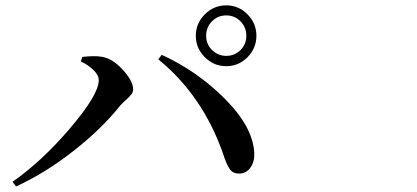

<svg xmlns="http://www.w3.org/2000/svg" viewBox="-20 -761 1540 709"><path d="M894 -549.8Q861.3 -516.6 815.4 -516.6Q769.5 -516.6 736.3 -549.8Q703.1 -583 703.1 -628.9Q703.1 -674.8 736.3 -708Q769.5 -741.2 815.4 -741.2Q861.3 -741.2 894 -708Q926.8 -674.8 926.8 -628.9Q926.8 -583 894 -549.8ZM815.4 -554.7Q846.7 -554.7 868.2 -576.2Q889.6 -597.7 889.6 -628.9Q889.6 -660.2 868.2 -682.1Q846.7 -704.1 815.4 -704.1Q784.2 -704.1 762.7 -682.1Q741.2 -660.2 741.2 -628.9Q741.2 -597.7 763.2 -576.2Q785.2 -554.7 815.4 -554.7ZM344.7 -464.8Q344.7 -483.4 325.2 -502.4Q305.7 -521.5 278.3 -534.2L284.2 -550.8Q328.1 -555.7 352.5 -551.8Q393.6 -546.9 432.6 -504.4Q471.7 -461.9 471.7 -430.7Q471.7 -420.9 464.8 -412.1Q458 -403.3 444.8 -391.6Q431.6 -379.9 423.8 -371.1Q356.4 -286.1 252 -204.1Q147.5 -122.1 39.1 -72.3L26.4 -89.8Q135.7 -166 240.2 -289.1Q344.7 -412.1 344.7 -464.8ZM918.9 -199.2Q920.9 -166 905.8 -143.6Q890.6 -121.1 865.2 -120.1Q840.8 -119.1 828.6 -136.2Q816.4 -153.3 803.7 -193.4Q728.5 -408.2 564.5 -542L577.1 -558.6Q706.1 -500 809.1 -397.5Q912.1 -294.9 918.9 -199.2Z"/></svg>

Font: Bpmf Zihi Serif SemiBold
Style: SemiBold
Weight: 600
Foundry: But Ko
Version: Version 1.320